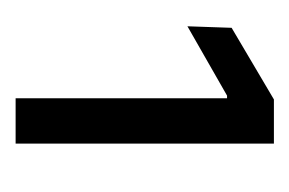

<svg xmlns="http://www.w3.org/2000/svg" viewBox="-84 -658 379 252"><g transform="rotate(90 106.0 -532.5)"><path d="M109.5 -363V-640.5H106L15 -588.5L17 -646.5L111 -702H169V-363Z"/></g></svg>

Font: Anek Odia Medium
Style: Regular
Weight: 400
Version: Version 1.003